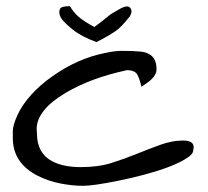

<svg xmlns="http://www.w3.org/2000/svg" viewBox="-20 -601 673 621"><path d="M606.4 -125Q606.4 -120.1 604 -109.9Q601.6 -99.6 577.6 -85.4Q553.7 -71.3 519 -58.6Q484.4 -45.9 443.4 -35.2Q402.3 -24.4 363.3 -16.6Q282.2 0 248 0Q213.9 0 174.3 -7.8Q134.8 -15.6 100.6 -33.2Q21.5 -74.2 21.5 -154.3Q21.5 -160.2 21.5 -177.7Q21.5 -195.3 36.1 -228Q50.8 -260.7 80.1 -293.5Q109.4 -326.2 148.4 -353.5Q230.5 -412.1 320.3 -429.7Q351.6 -436.5 372.6 -436.5Q393.6 -436.5 407.2 -436Q420.9 -435.5 435.5 -434.1Q450.2 -432.6 460.9 -426.8Q486.3 -414.1 486.3 -377Q486.3 -353.5 453.1 -331.1Q444.3 -325.2 437.5 -320.3Q432.6 -342.8 424.8 -358.4Q417 -374 390.6 -374Q275.4 -349.6 192.4 -300.8Q98.6 -245.1 98.6 -183.6Q98.6 -176.8 99.6 -168.9Q99.6 -106.4 147.5 -80.1Q183.6 -60.5 240.7 -60.5Q297.9 -60.5 339.8 -73.7Q381.8 -86.9 421.4 -103Q460.9 -119.1 499 -132.8Q537.1 -146.5 571.8 -146.5Q606.4 -146.5 606.4 -125ZM206.1 -581.1Q216.8 -562.5 232.9 -547.9Q249 -533.2 285.2 -513.7Q311.5 -533.2 321.3 -541.5Q331.1 -549.8 336.4 -553.7Q341.8 -557.6 348.1 -561Q354.5 -564.5 373 -575.2Q393.6 -585 401.4 -575.2Q405.3 -570.3 405.3 -564Q405.3 -557.6 400.4 -548.8Q372.1 -512.7 354.5 -501Q332 -485.4 292 -464.8Q242.2 -483.4 215.8 -504.9Q189.5 -526.4 180.7 -538.1Q171.9 -549.8 171.9 -562.5Q171.9 -575.2 181.6 -578.1Q191.4 -581.1 206.1 -581.1Z"/></svg>

Font: Architects Daughter
Style: Regular
Weight: 400
Designer: Kimberly Geswein
Foundry: Kimberly Geswein
Version: Version 1.002 2010